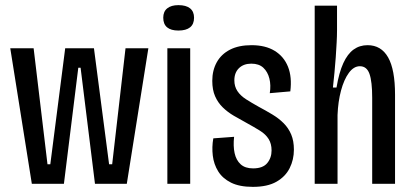

<svg xmlns="http://www.w3.org/2000/svg" viewBox="-20 -716 1609 748"><path d="M104 0 20 -528H111L165 -76H176L234 -528H346L405 -76H417L469 -528H558L474 0H350L294 -452H285L229 0Z M632 0V-528H721V0ZM675 -597Q646 -597 631 -609.5Q616 -622 616 -647Q616 -671 631.5 -683.5Q647 -696 675 -696Q705 -696 720.5 -683.5Q736 -671 736 -647Q736 -622 720.5 -609.5Q705 -597 675 -597Z M965 12Q913 12 880 -4.5Q847 -21 830 -48.5Q813 -76 809 -109.5Q805 -143 811 -177L892 -183Q888 -147 894 -119.5Q900 -92 917.5 -76Q935 -60 966 -60Q1004 -60 1021 -80.5Q1038 -101 1038 -130Q1038 -156 1026.5 -174.5Q1015 -193 992.5 -207Q970 -221 939 -238Q915 -251 891 -265Q867 -279 848 -297.5Q829 -316 818 -341Q807 -366 807 -401Q807 -442 824.5 -473.5Q842 -505 876 -522.5Q910 -540 960 -540Q1014 -540 1050 -518Q1086 -496 1102 -456Q1118 -416 1111 -360L1031 -353Q1036 -384 1029.5 -410Q1023 -436 1006 -452Q989 -468 959 -468Q929 -468 911 -450.5Q893 -433 893 -403Q893 -379 905 -361Q917 -343 939 -329Q961 -315 988 -300Q1016 -285 1041 -270Q1066 -255 1085 -236Q1104 -217 1114.5 -192Q1125 -167 1125 -133Q1125 -94 1108.5 -61Q1092 -28 1057 -8Q1022 12 965 12Z M1206 0V-331V-694H1293V-598Q1293 -577 1291.5 -549.5Q1290 -522 1288 -492.5Q1286 -463 1283 -433Q1280 -403 1277 -375H1291Q1301 -434 1317.5 -470Q1334 -506 1357.5 -523Q1381 -540 1412 -540Q1465 -540 1492 -492.5Q1519 -445 1519 -347V0H1430V-335Q1430 -398 1419.5 -428Q1409 -458 1382 -458Q1358 -458 1339 -432Q1320 -406 1308.5 -363Q1297 -320 1295 -268V0Z"/></svg>

Font: Bricolage Grotesque 36pt Condensed
Style: Regular
Weight: 400
Width: 3
Designer: Mathieu Triay
Foundry: Atelier Triay
Version: Version 1.001;gftools[0.9.33.dev8+g029e19f]